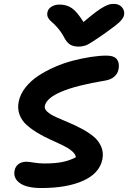

<svg xmlns="http://www.w3.org/2000/svg" viewBox="-20 -969 652 977"><path d="M560.1 -949.2Q584.5 -949.2 599.4 -933.3Q614.3 -917.5 611.8 -895Q609.4 -878.4 591.3 -859.9Q573.2 -841.3 508.8 -795.9Q498 -788.6 478.8 -775.6Q459.5 -762.7 453.1 -758.5Q446.8 -754.4 434.6 -747.1Q422.4 -739.7 415.8 -737.8Q409.2 -735.8 399.9 -733.9Q390.6 -731.9 380.9 -731.9Q352.5 -731.9 335.7 -742.9Q318.8 -753.9 305.2 -780.8Q291 -807.1 272.7 -827.9Q254.4 -848.6 242.9 -857.7Q231.4 -866.7 224.9 -878.7Q218.3 -890.6 221.2 -905.8Q224.1 -923.8 241.7 -934.8Q259.3 -945.8 282.2 -945.8Q319.8 -945.8 346.2 -927.2Q372.6 -908.7 404.8 -856.9Q443.4 -889.6 469.7 -909.2Q496.1 -928.7 513.2 -937Q530.3 -945.3 539.1 -947.3Q547.9 -949.2 560.1 -949.2ZM189.9 -12.2Q116.2 -12.2 81.3 -37.1Q46.4 -62 54.2 -101.1Q58.1 -121.6 73.7 -133.8Q89.4 -146 115.2 -146Q126.5 -146 152.3 -141.6Q178.2 -137.2 206.1 -137.2Q261.2 -137.2 298.1 -144.8Q335 -152.3 366.2 -168.9Q364.3 -185.1 345.5 -200.7Q326.7 -216.3 298.6 -230Q270.5 -243.7 237.1 -258.5Q203.6 -273.4 172.1 -292.2Q140.6 -311 116 -332.8Q91.3 -354.5 79.6 -385.3Q67.9 -416 75.2 -452.1Q83 -490.2 109.9 -524.2Q136.7 -558.1 175 -583.3Q213.4 -608.4 259 -628.4Q304.7 -648.4 352.3 -660.6Q399.9 -672.9 443.4 -679.4Q486.8 -686 522 -686Q561 -686 575.2 -666.7Q589.4 -647.5 583 -616.2Q579.1 -594.7 561.8 -579.3Q544.4 -564 516.1 -559.1Q223.6 -511.2 208 -429.2Q205.1 -414.6 221.2 -400.1Q237.3 -385.7 265.4 -373Q293.5 -360.4 327.6 -346.2Q361.8 -332 395.3 -314.2Q428.7 -296.4 455.1 -275.1Q481.4 -253.9 494.6 -223.6Q507.8 -193.4 501 -158.2Q486.3 -86.9 403.8 -49.6Q321.3 -12.2 189.9 -12.2Z"/></svg>

Font: Shantell Sans Irregular
Style: Italic
Weight: 600
Italic angle: -11.31°
Designer: Stephen Nixon, Anya Danilova, Shantell Martin
Foundry: Arrow Type
Version: Version 1.006;[9816181b4]